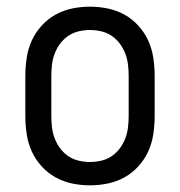

<svg xmlns="http://www.w3.org/2000/svg" viewBox="-20 -548 540 576"><path d="M250 8Q223 8 196.5 2.5Q170 -3 146.5 -16Q123 -29 104.5 -49.5Q86 -70 75 -94.5Q64 -119 60 -146Q56 -173 56 -200V-320Q56 -347 60 -374Q64 -401 75 -425.5Q86 -450 104.5 -470.5Q123 -491 146.5 -504Q170 -517 196.5 -522.5Q223 -528 250 -528Q277 -528 303.5 -522.5Q330 -517 353.5 -504Q377 -491 395.5 -470.5Q414 -450 425 -425.5Q436 -401 440 -374Q444 -347 444 -320V-200Q444 -173 440 -146Q436 -119 425 -94.5Q414 -70 395.5 -49.5Q377 -29 353.5 -16Q330 -3 303.5 2.5Q277 8 250 8ZM250 -62Q267 -62 284 -66Q301 -70 315 -79.5Q329 -89 339.5 -103Q350 -117 356 -133Q362 -149 364 -166Q366 -183 366 -200V-320Q366 -337 364 -354Q362 -371 356 -387Q350 -403 339.5 -417Q329 -431 315 -440.5Q301 -450 284 -454Q267 -458 250 -458Q233 -458 216 -454Q199 -450 185 -440.5Q171 -431 160.5 -417Q150 -403 144 -387Q138 -371 136 -354Q134 -337 134 -320V-200Q134 -183 136 -166Q138 -149 144 -133Q150 -117 160.5 -103Q171 -89 185 -79.5Q199 -70 216 -66Q233 -62 250 -62Z"/></svg>

Font: Iosevka Fixed
Style: Regular
Weight: 400
Monospace: yes
Designer: Belleve Invis
Foundry: Belleve Invis
Version: Version 33.2.4